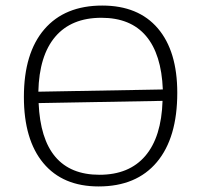

<svg xmlns="http://www.w3.org/2000/svg" viewBox="-20 -665 724 691"><path d="M348 -645Q478 -645 548 -563Q618 -481 618 -331Q618 -169 544.5 -81.5Q471 6 335 6Q206 6 136 -78Q66 -162 66 -316Q66 -474 139.5 -559.5Q213 -645 348 -645ZM345 -601Q237 -601 179 -533Q121 -465 118 -335L566 -343Q561 -470 505.5 -535.5Q450 -601 345 -601ZM338 -36Q445 -36 503 -104Q561 -172 565 -302L119 -294Q130 -36 338 -36Z"/></svg>

Font: Alegreya Sans Light
Style: Regular
Weight: 300
Designer: Juan Pablo del Peral
Foundry: Huerta Tipografica
Version: Version 2.007